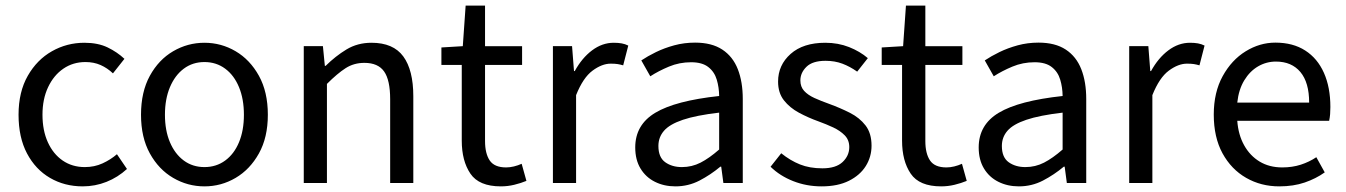

<svg xmlns="http://www.w3.org/2000/svg" viewBox="-20 -650 4782 682"><path d="M273.9 12Q209.2 12 157.6 -18.1Q106 -48.1 75.9 -105Q45.9 -161.9 45.9 -242.4Q45.9 -323.5 78.7 -380.8Q111.4 -438 164.5 -468Q217.6 -498.1 279.8 -498.1Q327.9 -498.1 362.2 -481.6Q396.5 -465 422 -441L381.2 -389.4Q361.4 -408.3 337.3 -419Q313.3 -429.6 283.5 -429.6Q239.4 -429.6 205.1 -406.1Q170.7 -382.6 150.8 -340.3Q130.9 -298.1 130.9 -242.4Q130.9 -186.7 149.9 -144.8Q168.9 -102.9 202.7 -79.7Q236.6 -56.5 281.2 -56.5Q315.6 -56.5 344.3 -69.7Q373 -82.9 395.4 -102.2L431 -49.8Q398.5 -20 358.2 -4Q317.9 12 273.9 12Z M706.2 12Q646.6 12 595.1 -18.1Q543.7 -48.1 512.3 -105Q480.9 -161.9 480.9 -242.4Q480.9 -323.5 512.3 -380.8Q543.7 -438 595.1 -468Q646.6 -498.1 706.2 -498.1Q765.7 -498.1 816.9 -468Q868 -438 899.7 -380.8Q931.4 -323.5 931.4 -242.4Q931.4 -161.9 899.7 -105Q868 -48.1 816.9 -18.1Q765.7 12 706.2 12ZM706.2 -56.5Q748 -56.5 779.8 -79.7Q811.6 -102.9 829 -144.8Q846.4 -186.7 846.4 -242.4Q846.4 -298.1 829 -340.3Q811.6 -382.6 779.8 -406.1Q748 -429.6 706.2 -429.6Q664.4 -429.6 632.9 -406.1Q601.4 -382.6 583.6 -340.3Q565.9 -298.1 565.9 -242.4Q565.9 -186.7 583.6 -144.8Q601.4 -102.9 632.9 -79.7Q664.4 -56.5 706.2 -56.5Z M1059 0V-486.1H1127L1133.9 -416H1136.6Q1171.7 -450.7 1210.8 -474.4Q1250 -498.1 1299.7 -498.1Q1377 -498.1 1412.6 -449.5Q1448.1 -401 1448.1 -308V0H1365.9V-297.4Q1365.9 -365.6 1344.4 -396.1Q1322.9 -426.7 1274.2 -426.7Q1236.9 -426.7 1207.6 -407.8Q1178.3 -389 1141.3 -352V0Z M1759.2 12Q1681.5 12 1650.9 -33.2Q1620.2 -78.5 1620.2 -150.5V-419.3H1547.9V-481.4L1623.9 -486L1634 -630H1702.9V-486H1834.5V-419.3H1702.9V-149Q1702.9 -104.8 1719.5 -80Q1736.2 -55.3 1777.7 -55.3Q1791.1 -55.3 1805.5 -58.8Q1819.9 -62.3 1833 -68.2L1849.9 -7.5Q1830.3 0.6 1806.9 6.3Q1783.5 12 1759.2 12Z M1944 0V-486.1H2012L2018.9 -397.6H2021.6Q2047.1 -444.1 2083.1 -471.1Q2119.1 -498.1 2159.9 -498.1Q2175.9 -498.1 2188.2 -495.9Q2200.5 -493.7 2211.7 -488.1L2193.6 -417.9Q2183.2 -420.9 2173.8 -422.4Q2164.3 -423.9 2149.2 -423.9Q2118.4 -423.9 2084.8 -399.1Q2051.2 -374.3 2026.3 -312.1V0Z M2379.3 12Q2338.6 12 2306.2 -4.3Q2273.8 -20.5 2255.1 -51.5Q2236.4 -82.4 2236.4 -126.2Q2236.4 -206.8 2307.8 -249.5Q2379.2 -292.3 2534.5 -309Q2534.2 -339.5 2526 -367Q2517.9 -394.6 2496.1 -411.7Q2474.4 -428.9 2434.9 -428.9Q2393.1 -428.9 2356.1 -413.4Q2319 -397.9 2289.9 -379L2258 -435.4Q2280.3 -450.4 2310 -464.9Q2339.7 -479.4 2374.9 -489Q2410.1 -498.6 2449.1 -498.6Q2508.2 -498.6 2545.7 -473.9Q2583.2 -449.2 2600.8 -404.2Q2618.4 -359.2 2618.4 -298.3V0H2549.5L2541.8 -57.9H2538.6Q2504.1 -29.1 2464.5 -8.5Q2424.9 12 2379.3 12ZM2402.2 -56.5Q2437.6 -56.5 2468.5 -72.3Q2499.3 -88.1 2534.5 -118.9V-249.9Q2452.8 -240.4 2405.7 -224.5Q2358.6 -208.6 2338.7 -185.6Q2318.7 -162.7 2318.7 -131.5Q2318.7 -91.2 2342.9 -73.8Q2367.1 -56.5 2402.2 -56.5Z M2898.5 12Q2844.8 12 2797.6 -6.6Q2750.4 -25.1 2717.1 -57.7L2755 -105.6Q2786.8 -79.9 2821.4 -66Q2856 -52.1 2901.2 -52.1Q2949.1 -52.1 2972.9 -74.4Q2996.7 -96.8 2996.7 -127.6Q2996.7 -152.6 2980.6 -169.2Q2964.5 -185.7 2939.6 -197.4Q2914.6 -209 2887 -219Q2850.8 -232 2818 -249.6Q2785.2 -267.3 2764.5 -293.7Q2743.8 -320.2 2743.8 -360.1Q2743.8 -418.9 2788.4 -458.5Q2833 -498.1 2911.5 -498.1Q2957.1 -498.1 2995.9 -482.8Q3034.7 -467.4 3062.6 -443.5L3024.8 -395.5Q2999.3 -413.6 2972.3 -423.8Q2945.3 -434 2912.5 -434Q2866.4 -434 2844.7 -412.8Q2823 -391.6 2823 -364.3Q2823 -341.9 2836.2 -327.3Q2849.4 -312.7 2872.7 -302Q2896 -291.4 2926.1 -280.7Q2964.1 -266.8 2998.5 -249.5Q3033 -232.1 3054.4 -204.5Q3075.8 -176.9 3075.8 -132.5Q3075.8 -93.1 3055.4 -60.3Q3035 -27.6 2995.4 -7.8Q2955.8 12 2898.5 12Z M3323.2 12Q3245.5 12 3214.9 -33.2Q3184.2 -78.5 3184.2 -150.5V-419.3H3111.9V-481.4L3187.9 -486L3198 -630H3266.9V-486H3398.5V-419.3H3266.9V-149Q3266.9 -104.8 3283.5 -80Q3300.2 -55.3 3341.7 -55.3Q3355.1 -55.3 3369.5 -58.8Q3383.9 -62.3 3397 -68.2L3413.9 -7.5Q3394.3 0.6 3370.9 6.3Q3347.5 12 3323.2 12Z M3599.3 12Q3558.6 12 3526.2 -4.3Q3493.8 -20.5 3475.1 -51.5Q3456.4 -82.4 3456.4 -126.2Q3456.4 -206.8 3527.8 -249.5Q3599.2 -292.3 3754.5 -309Q3754.2 -339.5 3746 -367Q3737.9 -394.6 3716.1 -411.7Q3694.4 -428.9 3654.9 -428.9Q3613.1 -428.9 3576.1 -413.4Q3539 -397.9 3509.9 -379L3478 -435.4Q3500.3 -450.4 3530 -464.9Q3559.7 -479.4 3594.9 -489Q3630.1 -498.6 3669.1 -498.6Q3728.2 -498.6 3765.7 -473.9Q3803.2 -449.2 3820.8 -404.2Q3838.4 -359.2 3838.4 -298.3V0H3769.5L3761.8 -57.9H3758.6Q3724.1 -29.1 3684.5 -8.5Q3644.9 12 3599.3 12ZM3622.2 -56.5Q3657.6 -56.5 3688.5 -72.3Q3719.3 -88.1 3754.5 -118.9V-249.9Q3672.8 -240.4 3625.7 -224.5Q3578.6 -208.6 3558.7 -185.6Q3538.7 -162.7 3538.7 -131.5Q3538.7 -91.2 3562.9 -73.8Q3587.1 -56.5 3622.2 -56.5Z M3991 0V-486.1H4059L4065.9 -397.6H4068.6Q4094.1 -444.1 4130.1 -471.1Q4166.1 -498.1 4206.9 -498.1Q4222.9 -498.1 4235.2 -495.9Q4247.5 -493.7 4258.7 -488.1L4240.6 -417.9Q4230.2 -420.9 4220.8 -422.4Q4211.3 -423.9 4196.2 -423.9Q4165.4 -423.9 4131.8 -399.1Q4098.2 -374.3 4073.3 -312.1V0Z M4524.1 12Q4459.2 12 4406.4 -18.3Q4353.5 -48.6 4322.4 -105.5Q4291.4 -162.5 4291.4 -242.9Q4291.4 -322.1 4323.1 -379.6Q4354.7 -437 4404.8 -467.8Q4454.8 -498.6 4510.3 -498.6Q4572.7 -498.6 4616.2 -470.6Q4659.8 -442.7 4682.7 -391.2Q4705.6 -339.8 4705.6 -270Q4705.6 -256.3 4704.7 -244.6Q4703.8 -232.9 4701.2 -220.8H4374.9Q4378.6 -170.9 4399.4 -133.8Q4420.1 -96.7 4454.4 -76Q4488.8 -55.3 4534.7 -55.3Q4570.2 -55.3 4600.4 -65Q4630.7 -74.8 4655.7 -91.6L4685.6 -37.7Q4654.3 -15.4 4614.4 -1.7Q4574.5 12 4524.1 12ZM4374.9 -285.6H4630.2Q4630.2 -357 4599.1 -394.2Q4567.9 -431.3 4512.1 -431.3Q4478.3 -431.3 4448.9 -414.3Q4419.5 -397.2 4399.7 -364.6Q4379.9 -331.9 4374.9 -285.6Z"/></svg>

Font: Source Sans Variable
Style: Regular
Weight: 200
Designer: Paul D. Hunt
Foundry: Adobe Systems Incorporated
Version: Version 3.006;hotconv 1.0.111;makeotfexe 2.5.65597